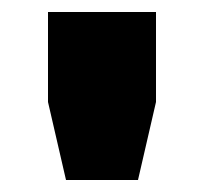

<svg xmlns="http://www.w3.org/2000/svg" viewBox="-20 -720 340 320"><path d="M240 -700V-550L210 -420H90L60 -550V-700Z"/></svg>

Font: Imperial One
Style: Regular
Weight: 400
Designer: Jovanny Lemonad
Foundry: Jovanny Lemonad
Version: Version 1.000